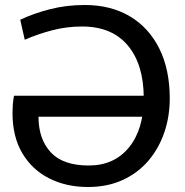

<svg xmlns="http://www.w3.org/2000/svg" viewBox="-20 -734 739 768"><path d="M555 -342Q555 -475.5 491.5 -551.8Q428 -628 308 -628Q247.5 -628 190.2 -613.2Q133 -598.5 79 -575L61 -655Q114.5 -680.5 180 -697.2Q245.5 -714 319 -714Q423.5 -714 499.8 -668.5Q576 -623 617.5 -539.2Q659 -455.5 659 -340Q659 -267.5 637 -203.5Q615 -139.5 573 -90.5Q531 -41.5 470.2 -13.8Q409.5 14 332 14Q244.5 14 176.2 -20.8Q108 -55.5 69 -121.5Q30 -187.5 30 -282Q30 -297 31.2 -314.8Q32.5 -332.5 36 -351H599V-267H134Q134 -178 182.8 -125Q231.5 -72 335 -72Q437 -72 496 -144.5Q555 -217 555 -342Z"/></svg>

Font: Cabin Resolve
Style: Regular-Resolve
Weight: 400
Designer: Pablo Impallari
Foundry: Pablo Impallari. http://www.impallari.com Igino Marini. http://www.ikern.com
Version: Version 3.001